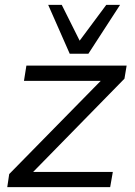

<svg xmlns="http://www.w3.org/2000/svg" viewBox="-20 -773 559 793"><path d="M10 0 18 -54 396 -439H79L89 -502H503L494 -448L117 -63H446L435 0ZM268 -551 179 -753H235L309 -605L419 -753H476L345 -551Z"/></svg>

Font: Mulish
Style: Italic
Weight: 400
Italic angle: -9°
Designer: Vernon Adams
Foundry: Vernon Adams
Version: Version 3.603; ttfautohint (v1.8.3)